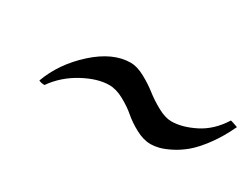

<svg xmlns="http://www.w3.org/2000/svg" viewBox="-29 -477 533 408"><g transform="rotate(30 238.0 -273.5)"><path d="M63 -210Q81.5 -260.7 125.5 -300.3Q169.4 -339.8 212.9 -339.8Q228 -339.8 247.1 -329.6Q266.1 -319.3 281.2 -307.4Q296.4 -295.4 315.2 -285.2Q334 -274.9 349.1 -274.9Q375 -274.9 406 -290.5Q437 -306.2 458 -339.8Q460.9 -339.4 467.8 -336.9Q474.6 -334.5 476.1 -334Q461.9 -303.7 444.6 -280.3Q427.2 -256.8 411.9 -244.1Q396.5 -231.4 380.6 -223.6Q364.7 -215.8 354.2 -213.4Q343.8 -210.9 335 -210.9Q317.4 -210.9 298.3 -221.2Q279.3 -231.4 265.4 -243.4Q251.5 -255.4 232.7 -265.6Q213.9 -275.9 196.8 -275.9Q168.5 -275.9 133.8 -257.1Q99.1 -238.3 77.1 -207Q68.8 -207 63 -210Z"/></g></svg>

Font: Common Serif News
Style: Italic
Weight: 450
Italic angle: -12°
Designer: Philipp H. Poll, Khaled Hosny
Foundry: Stefan Peev, Context Ltd.
Version: Version 1.026